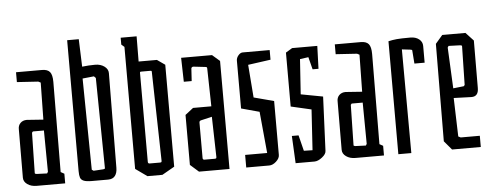

<svg xmlns="http://www.w3.org/2000/svg" viewBox="-49 -846 2507 972"><g transform="rotate(-5 1205.0 -360.5)"><path d="M35 -47 36 -291Q35 -312 47.5 -324.5Q60 -337 80 -337L164 -331L167 -519L155 -525L47 -532V-582H179Q207 -582 219 -567.5Q231 -553 231 -517L228 -59L246 -49V0H101Q73 0 54 -13.5Q35 -27 35 -47ZM164 -66 162 -276H106L101 -270L97 -66Q97 -63 98.5 -62Q100 -61 106 -60L159 -58Z M319 -56V-721H378L383 -581Q417 -585 449 -585Q477 -585 496 -571Q515 -557 515 -537L511 -56Q511 -30 499.5 -15Q488 0 464 0H381Q354 0 340.5 -5.5Q327 -11 323 -22.5Q319 -34 319 -56ZM444 -54Q450 -55 451.5 -56Q453 -57 453 -60L447 -518L438 -527L380 -521L386 -57L395 -51Z M605 -42V-662L590 -675V-710H671L670 -582H763L803 -554V-36L740 0H664ZM733 -63Q739 -63 740.5 -65Q742 -67 742 -72L732 -524Q732 -528 730.5 -529Q729 -530 723 -530H681Q675 -530 673.5 -529Q672 -528 672 -524V-72Q672 -63 681 -63Z M883 -38V-292L924 -324H1017L1013 -517Q1013 -525 1005 -525L944 -532Q935 -532 933 -524L929 -460H889L886 -582H1043L1081 -549V0H926ZM1011 -58Q1017 -58 1018.5 -60Q1020 -62 1020 -67L1015 -271L959 -258Q950 -256 950 -247V-67Q950 -58 959 -58Z M1166 -64H1278L1258 -275L1166 -300V-543Q1166 -557 1176.5 -569.5Q1187 -582 1199 -582H1336V-533L1221 -517L1234 -350L1336 -323V-49Q1336 -32 1318.5 -16Q1301 0 1283 0H1166Z M1410 -139H1444L1464 -59L1508 -58L1521 -264L1417 -288V-562L1450 -582H1578L1574 -466H1544L1528 -529L1485 -523L1473 -345L1585 -324L1573 -49Q1573 -33 1552 -16.5Q1531 0 1513 0H1417Z M1655 -47 1656 -291Q1655 -312 1667.5 -324.5Q1680 -337 1700 -337L1784 -331L1787 -519L1775 -525L1667 -532V-582H1799Q1827 -582 1839 -567.5Q1851 -553 1851 -517L1848 -59L1866 -49V0H1721Q1693 0 1674 -13.5Q1655 -27 1655 -47ZM1784 -66 1782 -276H1726L1721 -270L1717 -66Q1717 -63 1718.5 -62Q1720 -61 1726 -60L1779 -58Z M1939 -574Q1960 -579 1981.5 -581Q2003 -583 2051 -583Q2078 -583 2095 -569.5Q2112 -556 2112 -535V-450H2060L2055 -516Q2055 -519 2053.5 -520Q2052 -521 2046 -522L2003 -527L2005 0H1939Z M2174 -45 2177 -540 2213 -582H2331L2370 -540L2369 -299Q2369 -255 2332 -256L2243 -259L2249 -63L2261 -57H2358V0H2212ZM2299 -314 2304 -320 2308 -516Q2308 -519 2306.5 -520Q2305 -521 2299 -522L2240 -524L2235 -516L2245 -308Z"/></g></svg>

Font: Bahianita
Style: Regular
Weight: 400
Designer: Pablo Cosgaya & Dani Raskovsky
Foundry: Pablo Cosgaya & Dani Raskovsky
Version: Version 1.008